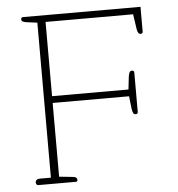

<svg xmlns="http://www.w3.org/2000/svg" viewBox="-51 -743 733 791"><g transform="rotate(-5 315.5 -347.5)"><path d="M66 -12Q66 -18 70.5 -22Q75 -26 84 -26H130V-667L84 -673Q74 -675 69.5 -677.5Q65 -680 65 -686Q65 -695 73 -695H559V-593Q559 -584 550 -584Q538 -584 535 -606L526 -667H164V-360H480L486 -413Q488 -425 491 -430.5Q494 -436 501 -436Q510 -436 510 -427V-265Q510 -256 501 -256Q494 -256 491 -261.5Q488 -267 486 -279L480 -332H164V-27L222 -21Q238 -19 238 -8Q238 0 231 0H75Q71 0 68.5 -3.5Q66 -7 66 -12Z"/></g></svg>

Font: Maitree ExtraLight
Style: Regular
Weight: 250
Designer: CadsonDemak Team
Foundry: CadsonDemak
Version: Version 1.002